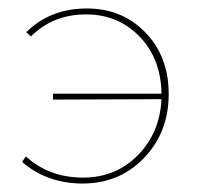

<svg xmlns="http://www.w3.org/2000/svg" viewBox="-20 -430 466 453"><path d="M185 -410Q268 -410 323 -353.5Q378 -297 378 -208Q378 -118 320 -57.5Q262 3 175 3Q91 3 32 -48L41 -61Q96 -11 176 -11Q253 -11 305 -63.5Q357 -116 361 -196L105 -195V-209H361Q360 -291 309.5 -343.5Q259 -396 183 -396Q105 -396 53 -344L42 -354Q98 -410 185 -410Z"/></svg>

Font: EauTest Thin
Style: Italic
Weight: 250
Italic angle: -12°
Designer: Christian Thalmann (Catharsis Fonts)
Version: Version 0.001;PS 000.001;hotconv 1.0.88;makeotf.lib2.5.64775